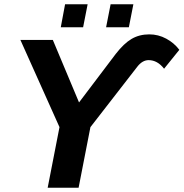

<svg xmlns="http://www.w3.org/2000/svg" viewBox="-20 -874 855 894"><path d="M346 0H202L257 -282L75 -688H226L348 -397L519 -623Q557 -672 593 -693Q629 -714 675 -714Q717 -714 754 -694Q791 -674 815 -642L744 -554Q713 -594 672 -594Q643 -594 619 -563L401 -282ZM474 -747 495 -854H601L580 -747ZM263 -747 283 -854H388L367 -747Z"/></svg>

Font: Libra Sans Modern
Style: Bold Italic
Weight: 700
Italic angle: -12°
Foundry: Stefan Peev, Context Ltd
Version: Version 1.000